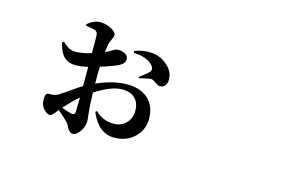

<svg xmlns="http://www.w3.org/2000/svg" viewBox="-79 -772 1659 1038"><g transform="rotate(15 750.0 -253.0)"><path d="M379.9 57.6Q363.3 57.6 349.6 31.2Q340.8 12.7 333 4.9Q315.4 -13.7 282.2 -42Q277.3 -45.9 275.4 -47.9Q270.5 -42 263.7 -32.2Q246.1 -8.8 235.4 -8.8Q220.7 -8.8 203.1 -26.4Q181.6 -48.8 181.6 -80.1Q181.6 -103.5 187 -111.3Q192.4 -119.1 209 -118.2Q231.4 -117.2 252 -127.9Q260.7 -132.8 294.9 -156.2Q342.8 -190.4 369.1 -207V-268.6V-314.5Q330.1 -304.7 299.8 -304.7Q261.7 -304.7 238.3 -325.2Q210.9 -349.6 198.2 -405.3L208 -411.1Q229.5 -389.6 248 -381.8Q264.6 -374 287.1 -375Q323.2 -377 369.1 -390.6Q369.1 -436.5 369.1 -482.4Q368.2 -499 365.2 -504.9Q362.3 -510.7 353.5 -515.6Q339.8 -520.5 303.7 -525.4H301.8L299.8 -534.2Q335 -564.5 372.1 -564.5Q402.3 -564.5 432.1 -548.8Q461.9 -533.2 461.9 -516.6Q461.9 -505.9 453.1 -488.8Q444.3 -471.7 442.4 -460.9Q439.5 -448.2 435.5 -414.1Q453.1 -421.9 474.6 -435.5Q489.3 -444.3 493.2 -444.3Q509.8 -446.3 528.3 -441.4Q558.6 -432.6 559.6 -407.2Q559.6 -383.8 530.8 -368.7Q502 -353.5 429.7 -331.1Q429.7 -317.4 428.7 -290Q428.7 -266.6 428.7 -255.9V-236.3Q521.5 -277.3 598.6 -277.3Q670.9 -277.3 714.8 -239.3Q759.8 -198.2 759.8 -127Q759.8 -67.4 717.8 -25.4Q672.9 19.5 602.5 19.5Q514.6 19.5 468.8 -88.9L477.5 -95.7Q518.6 -52.7 581.1 -52.7Q622.1 -52.7 649.4 -80.1Q676.8 -107.4 676.8 -151.4Q676.8 -190.4 654.3 -215.8Q628.9 -244.1 578.1 -244.1Q519.5 -244.1 429.7 -186.5Q430.7 -118.2 437.5 -60.5Q440.4 -39.1 440.4 -29.3Q440.4 0 421.9 28.3Q402.3 57.6 379.9 57.6ZM367.2 -60.5Q369.1 -111.3 369.1 -142.6Q333 -111.3 290 -64.5Q329.1 -49.8 347.2 -46.4Q365.2 -43 367.2 -60.5ZM767.6 -313.5Q758.8 -313.5 740.7 -326.7Q722.7 -339.8 713.9 -338.9Q701.2 -337.9 664.1 -329.1Q654.3 -326.2 650.4 -325.2L646.5 -332Q649.4 -334 657.2 -339.8Q691.4 -365.2 697.3 -373Q710.9 -387.7 702.1 -402.3Q689.5 -425.8 653.3 -439.5Q622.1 -451.2 587.9 -450.2L586.9 -461.9Q641.6 -481.4 688.5 -475.6Q738.3 -468.8 773.4 -435.5Q808.6 -402.3 808.6 -361.3Q809.6 -340.8 798.8 -327.1Q788.1 -312.5 767.6 -313.5Z"/></g></svg>

Font: Bpmf GenRyu Min B
Style: B
Weight: 700
Foundry: But Ko
Version: Version 1.320